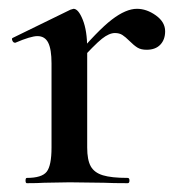

<svg xmlns="http://www.w3.org/2000/svg" viewBox="-20 -416 414 436"><path d="M291 -396Q313 -396 334 -381Q355 -366 355 -345Q355 -326 344 -314.5Q333 -303 313 -303Q300 -303 292 -308Q284 -313 274 -323Q265 -332 258 -336.5Q251 -341 241 -341Q228 -341 211.5 -328Q195 -315 155 -271L148 -283Q202 -347 234 -371.5Q266 -396 291 -396ZM41 -12Q75 -12 86 -26Q97 -40 97 -81V-272Q97 -304 89.5 -319Q82 -334 65 -334Q50 -334 15 -319H14Q10 -319 8 -324Q6 -329 9 -330L140 -394Q146 -396 147 -396Q158 -396 168 -371Q178 -346 178 -306V-81Q178 -53 186 -38.5Q194 -24 213.5 -18Q233 -12 270 -12Q274 -12 274 -6Q274 0 270 0Q236 0 216 -1L138 -2L80 -1Q66 0 41 0Q38 0 38 -6Q38 -12 41 -12Z"/></svg>

Font: Cormorant Infant SemiBold
Style: Regular
Weight: 600
Designer: Christian Thalmann (Catharsis Fonts)
Foundry: Catharsis Fonts
Version: Version 4.000